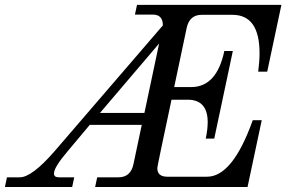

<svg xmlns="http://www.w3.org/2000/svg" viewBox="-111 -752 1152 772"><path d="M884.3 0H271.5L279.8 -39.1H365.7Q414.6 -39.1 425.8 -92.8L459 -250H250L161.1 -144Q106 -79.1 106 -54.7Q106 -39.1 125 -39.1H187.5L179.2 0H-91.3L-83 -39.1H-31.2Q17.1 -39.1 108.4 -144L543.9 -649.9Q543.9 -693.4 503.4 -693.4H431.6L439.9 -732.4H1020.5L963.4 -463.9H927.2Q932.6 -504.9 932.6 -538.1Q932.6 -692.4 823.7 -692.4H699.7Q650.9 -692.4 639.6 -639.6L589.4 -401.9H657.7Q760.3 -401.9 791 -546.9H825.2L750.5 -194.8H716.3Q724.1 -231.9 724.1 -260.7Q724.1 -349.1 647 -351.1H578.6Q521.5 -83.5 521.5 -76.2Q521.5 -41.5 561.5 -41.5H721.7Q824.2 -41.5 905.3 -268.6H941.4ZM469.7 -297.9 528.8 -577.1 291 -297.9Z"/></svg>

Font: Munson
Style: Italic
Weight: 400
Italic angle: -12°
Designer: Paul James MIller
Foundry: High-Logic / Made with FontCreator
Version: Version 2.10;May 5, 2019;FontCreator 11.5.0.2430 64-bit